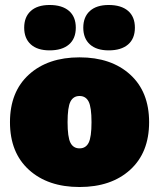

<svg xmlns="http://www.w3.org/2000/svg" viewBox="-20 -740 638 770"><path d="M179 -720Q229 -720 256.5 -696.5Q284 -673 284 -629Q284 -585 256.5 -561.5Q229 -538 179 -538Q130 -538 103.5 -562Q77 -586 77 -629Q77 -672 103.5 -696Q130 -720 179 -720ZM416 -720Q466 -720 493.5 -696.5Q521 -673 521 -629Q521 -585 493.5 -561.5Q466 -538 416 -538Q367 -538 340.5 -562Q314 -586 314 -629Q314 -672 340.5 -696Q367 -720 416 -720ZM96 -441Q172 -510 299 -510Q426 -510 502 -441Q578 -372 578 -250Q578 -128 502 -59Q426 10 299 10Q172 10 96 -59Q20 -128 20 -250Q20 -372 96 -441ZM335.5 -332.5Q324 -355 299 -355Q274 -355 262.5 -332.5Q251 -310 251 -250Q251 -190 262.5 -167.5Q274 -145 299 -145Q324 -145 335.5 -167.5Q347 -190 347 -250Q347 -310 335.5 -332.5Z"/></svg>

Font: Elaine Sans Black
Style: Regular
Weight: 900
Designer: Wei Huang
Foundry: Wei Huang
Version: Version 2.001;December 24, 2019;FontCreator 12.0.0.2547 64-b